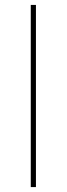

<svg xmlns="http://www.w3.org/2000/svg" viewBox="-20 -760 271 780"><path d="M105 0V-740H126V0Z"/></svg>

Font: IBM Plex Sans Thin
Style: Regular
Weight: 100
Designer: Mike Abbink, Paul van der Laan, Pieter van Rosmalen
Foundry: Bold Monday
Version: Version 3.0